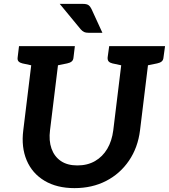

<svg xmlns="http://www.w3.org/2000/svg" viewBox="-20 -962 871 990"><path d="M364 8Q273 8 209.5 -30Q146 -68 117.5 -135.5Q89 -203 100 -290L153 -724H291L238 -291Q231 -237 245.5 -196Q260 -155 293.5 -132Q327 -109 379 -109Q431 -109 470 -131.5Q509 -154 533 -194.5Q557 -235 564 -290L617 -724H755L702 -290Q691 -201 645 -133.5Q599 -66 527 -29Q455 8 364 8ZM177 -724 152 -623 96 -635Q83 -638 76 -645Q69 -652 71 -666L78 -724ZM366 -724 359 -666Q358 -652 349.5 -645Q341 -638 326 -635L267 -623V-724ZM642 -724 616 -623 560 -635Q547 -638 540.5 -645Q534 -652 535 -666L543 -724ZM831 -724 823 -666Q822 -652 813.5 -645Q805 -638 790 -635L731 -623L732 -724ZM288 -942H407Q428 -942 437 -935Q446 -928 452 -915L508 -793H436Q422 -793 413.5 -797Q405 -801 396 -811Z"/></svg>

Font: Aleo
Style: Bold Italic
Weight: 700
Italic angle: -7°
Version: Version 2.001;gftools[0.9.29]